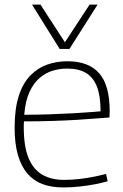

<svg xmlns="http://www.w3.org/2000/svg" viewBox="-20 -810 537 840"><path d="M256 10Q205 10 166 -4.5Q127 -19 100 -50.5Q73 -82 58.5 -131.5Q44 -181 44 -251Q44 -334 62 -390Q80 -446 112 -479Q144 -512 185.5 -527Q227 -542 275 -542Q367 -542 413.5 -490Q460 -438 460 -322Q460 -317 459.5 -309.5Q459 -302 459 -296Q441 -295 405.5 -292Q370 -289 321.5 -286Q273 -283 213 -281Q153 -279 85 -279Q84 -272 84 -266Q84 -260 84 -253Q84 -169 105 -118.5Q126 -68 165.5 -45.5Q205 -23 260 -23Q294 -23 328 -27Q362 -31 391.5 -37Q421 -43 444 -49L451 -17Q427 -10 396 -4Q365 2 329.5 6Q294 10 256 10ZM86 -308Q146 -308 201 -310Q256 -312 301 -314.5Q346 -317 377 -319.5Q408 -322 420 -323Q420 -390 404 -431Q388 -472 356 -491Q324 -510 273 -510Q242 -510 211.5 -501Q181 -492 154.5 -470Q128 -448 109.5 -408.5Q91 -369 86 -308ZM407 -790 284 -596H241L120 -790H157L264 -625L372 -790Z"/></svg>

Font: Georama ExtraLight
Style: Regular
Weight: 250
Version: Version 1.001